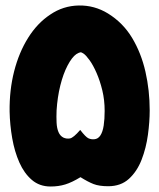

<svg xmlns="http://www.w3.org/2000/svg" viewBox="-20 -673 580 699"><path d="M164 6Q124 6 96 -18Q68 -42 50.5 -81.5Q33 -121 24.5 -169.5Q16 -218 15 -267Q14 -345 31.5 -413.5Q49 -482 82.5 -535.5Q116 -589 163 -620Q210 -652 267 -653Q324 -654 373 -624Q428 -590 461 -535Q494 -480 509.5 -412Q525 -344 525 -271Q525 -230 518.5 -182Q512 -134 495.5 -91.5Q479 -49 449.5 -22Q420 5 374 5Q341 5 320.5 -3Q300 -11 273 -28Q242 -9 217.5 -1.5Q193 6 164 6ZM323 -166Q337 -167 345.5 -180Q354 -193 357.5 -216Q361 -239 361 -269Q361 -309 352.5 -344Q344 -379 331.5 -407.5Q319 -436 306 -454Q293 -472 284 -478Q277 -483 272.5 -482.5Q268 -482 258 -476Q242 -465 226 -434.5Q210 -404 199.5 -361.5Q189 -319 186 -271Q185 -247 186 -226.5Q187 -206 193 -192Q199 -178 211 -172Q222 -167 234.5 -169Q247 -171 272 -200Q292 -174 302 -169.5Q312 -165 323 -166Z"/></svg>

Font: Mada Black
Style: Regular
Weight: 900
Designer: Khaled Hosny
Version: Version 1.5